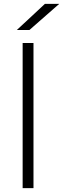

<svg xmlns="http://www.w3.org/2000/svg" viewBox="-20 -972 326 992"><path d="M97 -750H153V0H97ZM212 -952H286L132 -817H67Z"/></svg>

Font: Bounded
Style: Regular
Weight: 200
Designer: Vlad Churkin
Version: Version 1.0